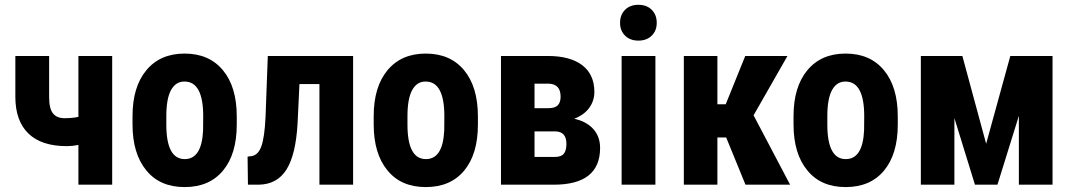

<svg xmlns="http://www.w3.org/2000/svg" viewBox="-20 -758 4404 788"><path d="M440.4 0H301.8V-163.1Q277.3 -158.2 254.4 -158.2Q149.9 -158.2 96.4 -210.2Q43 -262.2 43 -360.8V-528.3H181.6V-360.4Q181.6 -312 197.5 -292.5Q213.4 -272.9 244.6 -272.9Q275.9 -272.9 301.8 -278.3V-528.3H440.4Z M737.3 -423.3Q701.7 -423.8 682.1 -388.7Q662.6 -353.5 662.6 -281.2V-246.6Q662.6 -105 738.3 -105Q808.1 -105 813.5 -223.1L814 -281.2Q814 -423.3 737.3 -423.3ZM523.9 -281.2Q523.9 -401.4 580.6 -469.7Q637.2 -538.1 737.8 -538.1Q838.4 -538.1 895 -469.7Q951.7 -401.4 951.7 -280.3V-246.6Q951.7 -126 895.5 -58.1Q839.4 9.8 737.8 9.8Q636.2 9.8 580.6 -58.6Q523.9 -127 523.9 -247.6Z M1429.2 -528.3V0H1291V-413.1H1209L1201.2 -250Q1193.8 -123 1155.8 -62.3Q1117.7 -1.5 1042.5 0H997.6L996.1 -115.2L1011.7 -117.2Q1039.6 -121.1 1052.7 -157.7Q1065.9 -194.3 1069.8 -277.8L1079.1 -528.3Z M1727.1 -423.3Q1691.4 -423.8 1671.9 -388.7Q1652.3 -353.5 1652.3 -281.2V-246.6Q1652.3 -105 1728 -105Q1797.9 -105 1803.2 -223.1L1803.7 -281.2Q1803.7 -423.3 1727.1 -423.3ZM1513.7 -281.2Q1513.7 -401.4 1570.3 -469.7Q1627 -538.1 1727.5 -538.1Q1828.1 -538.1 1884.8 -469.7Q1941.4 -401.4 1941.4 -280.3V-246.6Q1941.4 -126 1885.3 -58.1Q1829.1 9.8 1727.5 9.8Q1626 9.8 1570.3 -58.6Q1513.7 -127 1513.7 -247.6Z M2173.8 -314H2230Q2257.8 -314 2269.3 -325.9Q2280.8 -337.9 2280.8 -361.3Q2280.8 -412.6 2232.9 -414.6H2173.8ZM2173.8 -218.8V-113.8H2256.3Q2283.2 -113.8 2293.9 -127Q2304.7 -140.1 2304.7 -167.5Q2304.7 -217.8 2259.3 -218.8ZM2036.1 0V-528.3H2228Q2320.3 -528.3 2369.9 -490.2Q2419.4 -452.1 2419.4 -380.9Q2419.4 -344.2 2398.2 -315.2Q2377 -286.1 2336.4 -270.5Q2385.7 -260.3 2414.3 -229.2Q2442.9 -198.2 2442.9 -150.9Q2442.9 0 2252.9 0Z M2524.9 -665Q2524.9 -697.3 2545.4 -717.8Q2565.9 -738.3 2600.1 -738.3Q2634.3 -738.3 2654.8 -717.8Q2675.3 -697.3 2675.3 -665Q2675.8 -632.8 2655.3 -612.3Q2634.8 -591.3 2600.1 -591.3Q2565.4 -591.3 2544.9 -612.3Q2524.4 -632.8 2524.9 -665ZM2669.9 0H2531.2V-528.3H2669.9Z M2924.3 -193.8V0H2786.6V-528.3H2924.3V-330.1H2958.5L3038.6 -528.3H3211.9L3072.8 -284.7L3222.7 0H3039.6L2960.4 -193.8Z M3450.2 -423.3Q3414.6 -423.8 3395 -388.7Q3375.5 -353.5 3375.5 -281.2V-246.6Q3375.5 -105 3451.2 -105Q3521 -105 3526.4 -223.1L3526.9 -281.2Q3526.9 -423.3 3450.2 -423.3ZM3236.8 -281.2Q3236.8 -401.4 3293.5 -469.7Q3350.1 -538.1 3450.7 -538.1Q3551.3 -538.1 3607.9 -469.7Q3664.6 -401.4 3664.6 -280.3V-246.6Q3664.6 -126 3608.4 -58.1Q3552.2 9.8 3450.7 9.8Q3349.1 9.8 3293.5 -58.6Q3236.8 -127 3236.8 -247.6Z M4299.8 -528.3V0H4161.6V-282.7L4073.7 0H3981.4L3897 -273.4V0H3759.3V-528.3H3929.7L4027.3 -168L4126.5 -528.3Z"/></svg>

Font: RobotoCondensed-Bold
Style: Bold
Weight: 700
Designer: Google
Version: Version 2.001240; 2014